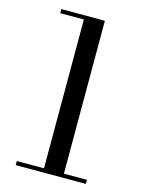

<svg xmlns="http://www.w3.org/2000/svg" viewBox="-114 -818 662 886"><g transform="rotate(15 217.0 -375.0)"><path d="M49.8 -19.5H179.7V-730.5H66.9V-750H274.9V-19.5H384.8V0H49.8Z"/></g></svg>

Font: Bodoni* 11pt
Style: Regular
Weight: 400
Version: Version 2.3